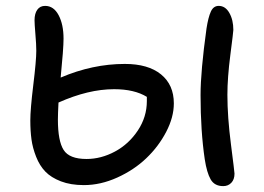

<svg xmlns="http://www.w3.org/2000/svg" viewBox="-20 -698 887 646"><path d="M731 -71.8Q701.7 -71.8 688.7 -94.5Q675.8 -117.2 668.9 -162.1Q654.8 -257.3 654.8 -377.9Q654.8 -458 674.8 -602.1Q680.7 -640.1 689.5 -659.2Q698.2 -678.2 715.8 -678.2Q738.3 -678.2 751.7 -654.5Q765.1 -630.9 765.1 -597.2Q765.1 -591.3 755.1 -513.9Q745.1 -436.5 745.1 -378.9Q745.1 -304.7 757.1 -211.9Q769 -119.1 769 -113.8Q769 -94.2 758.3 -83Q747.6 -71.8 731 -71.8ZM262.2 -75.2Q217.8 -75.2 184.8 -87.9Q151.9 -100.6 132.6 -120.6Q113.3 -140.6 101.6 -170.4Q89.8 -200.2 85.9 -229Q82 -257.8 82 -293Q82 -329.6 92 -412.1Q102.1 -494.6 102.1 -526.9Q102.1 -548.3 99.1 -583Q96.2 -617.7 96.2 -629.9Q96.2 -652.3 105.5 -665.3Q114.7 -678.2 131.8 -678.2Q160.6 -678.2 177.2 -647Q193.8 -615.7 193.8 -567.9Q193.8 -534.7 184.1 -437Q291.5 -482.9 399.9 -482.9Q478.5 -482.9 521.7 -447.8Q564.9 -412.6 564.9 -350.1Q564.9 -303.7 539.1 -254.2Q513.2 -204.6 471.9 -165.3Q430.7 -126 374.5 -100.6Q318.4 -75.2 262.2 -75.2ZM174.8 -295.9Q174.8 -223.6 194.1 -193.4Q213.4 -163.1 271 -163.1Q320.3 -163.1 366.9 -188.2Q413.6 -213.4 443.8 -259Q474.1 -304.7 474.1 -357.9V-372.1Q432.1 -397.9 363.8 -397.9Q277.3 -397.9 176.8 -353Q174.8 -313 174.8 -295.9Z"/></svg>

Font: Shantell Sans Irregular Bouncy
Style: Regular
Weight: 400
Designer: Stephen Nixon, Anya Danilova, Shantell Martin
Foundry: Arrow Type
Version: Version 1.006;[9816181b4]